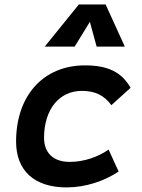

<svg xmlns="http://www.w3.org/2000/svg" viewBox="-20 -815 626 845"><path d="M287.1 -102.5C215.3 -102.5 174.3 -141.1 173.8 -208.5C174.3 -333 239.7 -415 340.3 -415C398.4 -415 437.5 -396 470.2 -352.1L554.7 -428.7C515.1 -497.6 455.1 -527.3 354 -527.3C170.9 -527.3 50.8 -394.5 50.8 -191.9C50.8 -64 131.3 9.8 272.9 9.8C356.4 9.8 439.5 -18.1 502 -60.1L458 -156.7C411.6 -124 349.1 -102.5 287.1 -102.5ZM444.8 -795.4H327.1L176.8 -609.9H308.6L375.5 -718.8L405.3 -609.9H529.3Z"/></svg>

Font: Cascadia Code SemiBold
Style: Italic
Weight: 600
Italic angle: -10°
Monospace: yes
Designer: Aaron Bell
Foundry: Saja Typeworks
Version: Version 2404.023